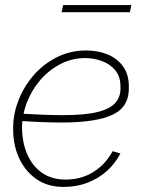

<svg xmlns="http://www.w3.org/2000/svg" viewBox="-20 -727 569 757"><path d="M230 10Q169 10 125 -20Q81 -50 57 -100Q33 -150 32 -210Q30 -270 51 -326.5Q72 -383 111 -428.5Q150 -474 203.5 -501Q257 -528 320 -528Q366 -528 404 -512.5Q442 -497 465 -465.5Q488 -434 488 -386Q491 -307 425.5 -275.5Q360 -244 226 -244Q188 -244 146 -245.5Q104 -247 52 -251L60 -279Q114 -276 153.5 -274.5Q193 -273 229 -273Q315 -273 365 -285.5Q415 -298 436 -323Q457 -348 455 -385Q455 -426 434 -450.5Q413 -475 381.5 -486.5Q350 -498 316 -498Q262 -498 215.5 -473Q169 -448 135.5 -407.5Q102 -367 84 -317.5Q66 -268 67 -219Q68 -163 88 -117.5Q108 -72 146 -45.5Q184 -19 238 -19Q301 -19 349 -49.5Q397 -80 424 -131L455 -122Q434 -82 401 -52.5Q368 -23 325 -6.5Q282 10 230 10ZM223 -679 229 -707H498L492 -679Z"/></svg>

Font: Raleway Thin ExtraLight
Style: Italic
Weight: 250
Italic angle: -12°
Version: Version 4.026